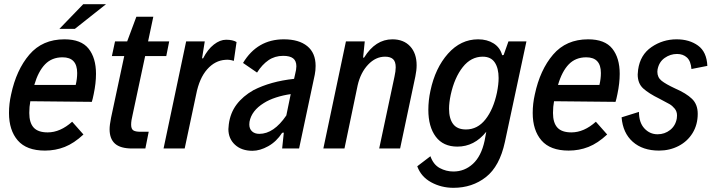

<svg xmlns="http://www.w3.org/2000/svg" viewBox="-20 -710 3404 918"><path d="M439 -357Q439 -312 428 -260Q423 -235 419 -223L125 -226Q120 -200 120 -170Q120 -123 141 -100Q162 -77 208 -77Q268 -77 325 -128L379 -67Q334 -25 289.5 -7.5Q245 10 195 10Q107 10 65 -38.5Q23 -87 23 -170Q23 -214 33 -258Q58 -376 120.5 -449Q183 -522 288 -522Q368 -522 403.5 -477.5Q439 -433 439 -357ZM144 -304H342Q349 -333 349 -361Q349 -436 279 -436Q228 -436 195.5 -402.5Q163 -369 144 -304ZM378 -690H487L338 -572H264Z M504 -92Q504 -112 511 -147L574 -442H515L530 -512H588L632 -630H713L688 -512H789L775 -442H674L614 -161Q607 -133 607 -114Q607 -94 617 -87Q627 -80 652 -80H691L675 0H612Q556 0 530 -23Q504 -46 504 -92Z M870 -512H959L946 -431H951Q973 -474 1002.5 -497Q1032 -520 1061 -520Q1093 -520 1111 -509L1098 -419Q1076 -426 1058 -424Q1008 -421 970.5 -378.5Q933 -336 918 -259L863 0H762Z M1489 -395Q1489 -373 1485 -353L1410 0H1329L1337 -76L1329 -75Q1302 -33 1262.5 -11Q1223 11 1187 11Q1135 11 1103.5 -18Q1072 -47 1072 -93Q1072 -100 1074 -116Q1081 -170 1111 -210Q1141 -250 1192 -279Q1274 -321 1386 -333L1391 -355Q1397 -378 1397 -393Q1397 -419 1381.5 -431Q1366 -443 1334 -443Q1294 -443 1263.5 -422Q1233 -401 1209 -363L1142 -409Q1210 -522 1337 -522Q1409 -522 1449 -489.5Q1489 -457 1489 -395ZM1349 -158 1370 -260Q1334 -255 1300 -244Q1266 -233 1241 -217Q1183 -181 1173 -128Q1172 -124 1172 -115Q1172 -94 1185 -82Q1198 -70 1220 -70Q1289 -70 1349 -158Z M1634 -512H1724L1716 -434L1721 -435Q1775 -522 1856 -522Q1910 -522 1941 -488.5Q1972 -455 1972 -398Q1972 -374 1966 -345L1893 0H1793L1866 -343Q1872 -370 1872 -388Q1872 -416 1859 -427.5Q1846 -439 1821 -439Q1776 -439 1740 -401Q1704 -363 1690 -302L1627 0H1526Z M2497 -512 2394 -31Q2369 85 2303.5 136.5Q2238 188 2148 188Q2090 188 2041.5 161.5Q1993 135 1975 85L2038 37Q2052 77 2082.5 93.5Q2113 110 2148 110Q2201 110 2241 73.5Q2281 37 2297 -37L2305 -80Q2248 -9 2167 -9Q2099 -9 2063.5 -56.5Q2028 -104 2028 -185Q2028 -230 2038 -276Q2061 -385 2122 -453.5Q2183 -522 2266 -522Q2309 -522 2340 -502.5Q2371 -483 2381 -446L2388 -447L2411 -512ZM2364 -337Q2364 -384 2345.5 -411.5Q2327 -439 2288 -439Q2232 -439 2192.5 -389Q2153 -339 2135 -257Q2127 -219 2127 -190Q2127 -143 2146.5 -117Q2166 -91 2208 -91Q2263 -91 2301 -139Q2339 -187 2356 -267Q2364 -307 2364 -337Z M2943 -357Q2943 -312 2932 -260Q2927 -235 2923 -223L2629 -226Q2624 -200 2624 -170Q2624 -123 2645 -100Q2666 -77 2712 -77Q2772 -77 2829 -128L2883 -67Q2838 -25 2793.5 -7.5Q2749 10 2699 10Q2611 10 2569 -38.5Q2527 -87 2527 -170Q2527 -214 2537 -258Q2562 -376 2624.5 -449Q2687 -522 2792 -522Q2872 -522 2907.5 -477.5Q2943 -433 2943 -357ZM2648 -304H2846Q2853 -333 2853 -361Q2853 -436 2783 -436Q2732 -436 2699.5 -402.5Q2667 -369 2648 -304Z M2952 -149 3035 -175Q3035 -124 3061 -96Q3087 -68 3124 -68Q3158 -68 3184 -88.5Q3210 -109 3216 -144Q3217 -149 3217 -158Q3217 -177 3206 -190.5Q3195 -204 3181.5 -212Q3168 -220 3133 -238Q3082 -263 3055.5 -287Q3029 -311 3029 -354Q3029 -361 3031 -377Q3041 -448 3095 -485Q3149 -522 3215 -522Q3276 -522 3317.5 -492Q3359 -462 3362 -395L3286 -380Q3283 -418 3264.5 -435Q3246 -452 3217 -452Q3185 -452 3158 -433Q3131 -414 3124 -378Q3123 -374 3123 -367Q3123 -340 3143 -324Q3163 -308 3208 -287Q3261 -264 3288.5 -237.5Q3316 -211 3316 -166Q3316 -114 3291.5 -74Q3267 -34 3224.5 -12Q3182 10 3131 10Q3053 10 3005.5 -32Q2958 -74 2952 -149Z"/></svg>

Font: Decalotype Medium Italic
Style: Regular
Weight: 500
Italic angle: -12°
Designer: Alfredo Marco Pradil
Foundry: Alfredo Marco Pradil
Version: Version 1.0